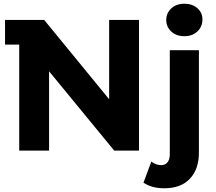

<svg xmlns="http://www.w3.org/2000/svg" viewBox="-20 -807 1155 1029"><path d="M725 -700V0H592L243 -425V0H83V-568H7V-700H217L565 -275V-700ZM749 172 791 59Q816 78 844 78Q865 78 877.5 63Q890 48 890 20V-538H1046V11Q1046 100 997.5 151Q949 202 861 202Q793 202 749 172ZM871 -700Q871 -737 898 -762Q925 -787 968 -787Q1011 -787 1038 -763Q1065 -739 1065 -703Q1065 -664 1038 -638.5Q1011 -613 968 -613Q925 -613 898 -638Q871 -663 871 -700Z"/></svg>

Font: mBank
Style: Bold
Weight: 700
Designer: Julieta Ulanovsky
Foundry: Julieta Ulanovsky
Version: Version 7.200